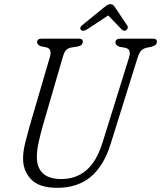

<svg xmlns="http://www.w3.org/2000/svg" viewBox="-20 -885 771 919"><path d="M471.5 -205 597 -607.5Q603 -627 600.2 -639.2Q597.5 -651.5 580.5 -656L552.5 -661Q532.5 -668.5 532.5 -681.5Q532.5 -700 557 -700H713.5Q731 -700 731 -685Q731 -668 704.5 -661L681.5 -656.5Q663 -651.5 654.2 -641Q645.5 -630.5 638 -607L510 -197.5Q478 -92.5 415 -39.2Q352 14 253.5 14Q167 14 128 -27.5Q89 -69 90.5 -130Q91 -162.5 101 -202.8Q111 -243 122.5 -283.5L219 -613Q229.5 -651 203 -658L176.5 -663.5Q157.5 -670 157.5 -684Q158.5 -700 179 -700H357Q377 -700 376.5 -685.5Q376.5 -678 371.5 -672Q366.5 -666 353 -662.5L318.5 -657Q303 -653.5 294.8 -643.2Q286.5 -633 282 -617L185 -283.5Q173 -241 165 -204.5Q157 -168 156.5 -138Q155 -85 184.2 -56.5Q213.5 -28 273 -28Q344.5 -28 394 -70.8Q443.5 -113.5 471.5 -205ZM583.5 -740.5Q573.5 -733 561.5 -745L498 -811L397.5 -745Q377 -732 367.5 -742Q358.5 -752 373 -764L476 -848Q485.5 -855.5 492.5 -860.2Q499.5 -865 507.5 -865Q516.5 -865 521.5 -860.5Q526.5 -856 532 -848L589.5 -762Q593.5 -755.5 591 -749.5Q588.5 -743.5 583.5 -740.5Z"/></svg>

Font: Fraunces 144pt SuperSoft Light
Style: Italic
Weight: 300
Italic angle: -16°
Version: Version 1.000;[b76b70a41]